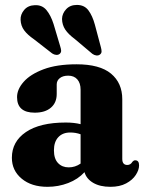

<svg xmlns="http://www.w3.org/2000/svg" viewBox="-20 -728 576 760"><path d="M27 -103.5Q27 -167.5 82.5 -205.2Q138 -243 240.5 -243Q273.5 -243 299 -236.5V-373Q299 -399 286 -413.8Q273 -428.5 250 -428.5Q229 -428.5 216.8 -418.8Q204.5 -409 204.5 -394V-356Q204.5 -321.5 181.5 -301.8Q158.5 -282 117.5 -282Q47.5 -282 47.5 -343.5Q47.5 -374.5 73.8 -404.2Q100 -434 152.5 -453.8Q205 -473.5 283 -473.5Q375 -473.5 419.5 -436.5Q464 -399.5 464 -335V-99Q464 -75 484 -75Q497 -75 504.5 -88Q509.5 -93.5 515 -93.5Q530.5 -93.5 530.5 -73.5Q530.5 -55.5 517.5 -35.5Q504.5 -15.5 479.2 -2Q454 11.5 417 11.5Q376 11.5 349 -4.2Q322 -20 314.5 -46.5Q289 -18.5 250 -3.5Q211 11.5 168 11.5Q104.5 11.5 65.8 -20.8Q27 -53 27 -103.5ZM193.5 -133Q193.5 -99.5 209.8 -82.5Q226 -65.5 252 -65.5Q277.5 -65.5 299 -80.5V-196.5Q280 -203.5 258 -203.5Q228 -203.5 210.8 -185Q193.5 -166.5 193.5 -133ZM355.5 -630.5 379.5 -540.5Q382 -531.5 382 -524.2Q382 -517 375.5 -512Q369.5 -507.5 361.2 -508.5Q353 -509.5 345.5 -515L275.5 -574Q250.5 -592.5 238.2 -611Q226 -629.5 225.5 -653Q226 -674.5 241.8 -691.5Q257.5 -708.5 284.5 -708.5Q314 -708.5 330 -687Q346 -665.5 355.5 -630.5ZM192 -633 218.5 -544Q221.5 -535 222 -527.8Q222.5 -520.5 216.5 -515Q210.5 -510 202.2 -510.8Q194 -511.5 186.5 -516.5L114.5 -572.5Q89 -590 75.8 -607.8Q62.5 -625.5 61.5 -649.5Q60.5 -670.5 75.5 -688.5Q90.5 -706.5 117.5 -707.5Q146.5 -709 163.8 -688.2Q181 -667.5 192 -633Z"/></svg>

Font: Fraunces 72pt Soft
Style: Bold
Weight: 700
Version: Version 1.000;[b76b70a41]